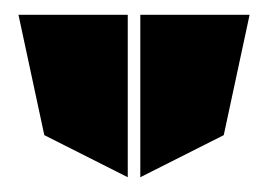

<svg xmlns="http://www.w3.org/2000/svg" viewBox="-20 -797 371 260"><path d="M5 -777 40 -614 153 -557V-777ZM170 -557V-777H318L283 -614Z"/></svg>

Font: Charger Pro
Style: UltraExt
Weight: 900
Designer: Jasper
Foundry: Cannot Into Space Fonts
Version: Version 1.09